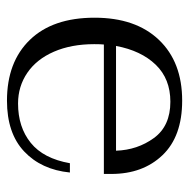

<svg xmlns="http://www.w3.org/2000/svg" viewBox="-16 -504 530 537"><g transform="rotate(90 248.5 -235.0)"><path d="M104 -261Q103 -252 103 -234Q103 -170 124 -121.5Q145 -73 183 -47Q221 -21 269 -21Q335 -21 379 -56.5Q423 -92 436 -166H462Q454 -86 403 -38Q352 10 261 10Q153 10 91 -54Q29 -118 29 -235Q29 -350 91 -415Q153 -480 261 -480Q361 -480 413.5 -425Q466 -370 466 -282V-261ZM108 -295H401Q399 -355 365.5 -401Q332 -447 264 -447Q200 -447 160.5 -406Q121 -365 108 -295Z"/></g></svg>

Font: Taviraj Light
Style: Regular
Weight: 300
Designer: Katatrad Team
Foundry: CadsonDemak
Version: Version 1.001